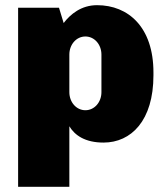

<svg xmlns="http://www.w3.org/2000/svg" viewBox="-20 -541 641 742"><path d="M355 -521C294 -521 252 -486 226 -452L208 -511H50V181H248V-53C269 -18 309 10 380 10C487 10 573 -75 573 -250V-261C573 -436 476 -521 355 -521ZM310 -400C345 -400 372 -369 372 -330V-185C372 -146 345 -115 310 -115C275 -115 248 -146 248 -185V-330C248 -369 275 -400 310 -400Z"/></svg>

Font: Chivo Light
Style: Bold
Weight: 900
Designer: Hector Gatti
Foundry: Omnibus-Type
Version: Version 1.003;PS 001.003;hotconv 1.0.70;makeotf.lib2.5.58329